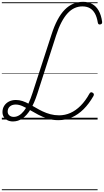

<svg xmlns="http://www.w3.org/2000/svg" viewBox="-20 -1308 1138 2101"><path d="M122 21Q88 21 62 8Q36 -5 21.5 -28Q7 -51 7 -82Q7 -120 26 -150Q45 -180 78 -197Q111 -214 154 -214Q192 -214 227 -202Q262 -190 297.5 -171Q333 -152 370 -130Q407 -108 447 -89Q487 -70 532 -58Q577 -46 627 -46Q691 -46 750 -72Q809 -98 862 -151Q915 -204 958 -282Q965 -294 973 -297.5Q981 -301 993 -294Q1004 -288 1006.5 -279Q1009 -270 1003 -258Q954 -172 894.5 -113Q835 -54 766 -23.5Q697 7 618 7Q555 7 500.5 -10.5Q446 -28 398.5 -53Q351 -78 308 -103.5Q265 -129 226.5 -146.5Q188 -164 152 -164Q112 -164 88 -143Q64 -122 64 -87Q64 -61 82.5 -45Q101 -29 130 -29Q190 -29 242 -94Q294 -159 337 -294L543 -928Q573 -1022 609.5 -1090.5Q646 -1159 689 -1202.5Q732 -1246 782 -1267Q832 -1288 889 -1288Q946 -1288 989 -1264Q1032 -1240 1059.5 -1192Q1087 -1144 1097 -1073Q1099 -1059 1095 -1051.5Q1091 -1044 1079 -1041Q1067 -1038 1059.5 -1043Q1052 -1048 1050 -1062Q1040 -1123 1018 -1161.5Q996 -1200 962.5 -1219Q929 -1238 881 -1238Q836 -1238 795.5 -1219.5Q755 -1201 719.5 -1162.5Q684 -1124 652.5 -1064Q621 -1004 594 -920L389 -284Q355 -179 314.5 -112Q274 -45 226 -12Q178 21 122 21ZM0 763H1048V773H0ZM0 -20H1048V0H0ZM0 -505H1048V-500H0ZM0 -1283H1048V-1273H0Z"/></svg>

Font: Playwrite NL Guides
Style: Regular
Weight: 400
Designer: Veronika Burian, José Scaglione
Foundry: TypeTogether
Version: Version 1.003